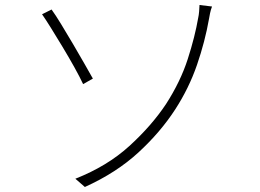

<svg xmlns="http://www.w3.org/2000/svg" viewBox="-20 -733 1040 767"><path d="M281 -19Q408 -69 496.5 -149.5Q585 -230 643 -317Q701 -407 730 -497Q759 -587 772 -663Q774 -671 775.5 -687.5Q777 -704 777 -713L827 -707Q822 -694 819 -679.5Q816 -665 815 -658Q799 -567 767 -474Q735 -381 680 -296Q621 -205 533 -124Q445 -43 319 14ZM186 -695Q202 -673 224.5 -636Q247 -599 271.5 -557.5Q296 -516 317 -479Q338 -442 351 -419L312 -397Q299 -425 277 -464.5Q255 -504 230 -545.5Q205 -587 183.5 -621.5Q162 -656 148 -676Z"/></svg>

Font: Noto Sans JP Thin ExtraLight
Style: Regular
Weight: 250
Version: Version 2.004-H2;hotconv 1.0.118;makeotfexe 2.5.65603